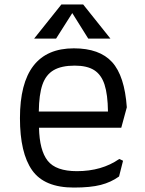

<svg xmlns="http://www.w3.org/2000/svg" viewBox="-20 -834 652 866"><path d="M70 -301Q70 -616 313 -616Q429 -616 485.5 -554Q542 -492 552 -350L527 -258H156Q158 -156 195 -109Q232 -62 327 -62Q439 -62 518 -117L535 -109L517 -38Q481 -12 434.5 0Q388 12 313 12Q180 12 125 -66Q70 -144 70 -301ZM467 -331Q466 -408 451.5 -452.5Q437 -497 405 -517.5Q373 -538 317 -538Q257 -538 222 -517.5Q187 -497 171.5 -452.5Q156 -408 155 -331ZM378 -660 306 -775 233 -660H134L257 -814H355L478 -660Z"/></svg>

Font: Farro Light
Style: Regular
Weight: 300
Designer: Aceler Chua
Foundry: Grayscale Limited
Version: Version 1.101